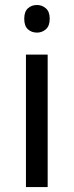

<svg xmlns="http://www.w3.org/2000/svg" viewBox="-20 -757 298 777"><path d="M172.9 0H85V-536.1H172.9ZM181.2 -681.2Q181.2 -651.9 165.5 -638.4Q149.9 -625 129.9 -625Q107.9 -625 93 -638.4Q78.1 -651.9 78.1 -681.2Q78.1 -710 93 -723.4Q107.9 -736.8 129.9 -736.8Q149.9 -736.8 165.5 -723.4Q181.2 -710 181.2 -681.2Z"/></svg>

Font: NotoSansMyanmarRegular
Style: Regular
Weight: 400
Designer: Monotype Design team
Foundry: Monotype Imaging Inc.
Version: Version 1.05